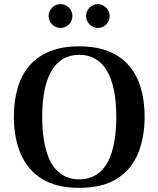

<svg xmlns="http://www.w3.org/2000/svg" viewBox="-20 -896 766 928"><path d="M363 12Q252 12 182.5 -31.5Q113 -75 80 -152.5Q47 -230 47 -331Q47 -407 65 -469.5Q83 -532 121.5 -577.5Q160 -623 220 -647.5Q280 -672 363 -672Q446 -672 506 -647.5Q566 -623 604.5 -577.5Q643 -532 661 -469.5Q679 -407 679 -331Q679 -230 646.5 -152.5Q614 -75 544 -31.5Q474 12 363 12ZM363 -29Q398 -29 426.5 -41.5Q455 -54 477 -78.5Q499 -103 513 -139.5Q527 -176 534.5 -224Q542 -272 542 -331Q542 -405 530.5 -461Q519 -517 496.5 -554.5Q474 -592 440.5 -611.5Q407 -631 363 -631Q319 -631 285.5 -611.5Q252 -592 229.5 -554.5Q207 -517 195.5 -461Q184 -405 184 -331Q184 -272 191.5 -224Q199 -176 213 -139.5Q227 -103 249 -78.5Q271 -54 299.5 -41.5Q328 -29 363 -29ZM453 -761Q430 -761 413 -778Q396 -795 396 -819Q396 -842 413 -859Q430 -876 453 -876Q476 -876 493 -859Q510 -842 510 -819Q510 -795 493.5 -778Q477 -761 453 -761ZM272 -761Q249 -761 232 -778Q215 -795 215 -819Q215 -842 232 -859Q249 -876 272 -876Q296 -876 313 -859Q330 -842 330 -819Q330 -795 313 -778Q296 -761 272 -761Z"/></svg>

Font: Frank Ruhl Libre Medium
Style: Regular
Weight: 500
Designer: Yanek Iontef
Foundry: Fontef
Version: Version 6.004